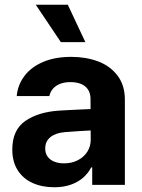

<svg xmlns="http://www.w3.org/2000/svg" viewBox="-20 -776 598 806"><path d="M252.2 -221.3Q213.5 -218.1 191.7 -200.4Q169.8 -182.7 169.8 -152.7Q169.8 -132.6 179.8 -118.6Q189.9 -104.6 207.8 -97.4Q225.7 -90.3 249 -90.3Q281.4 -90.3 307 -103.5Q332.5 -116.7 346.7 -139.3Q360.8 -161.9 360.8 -189.6L360 -360.9Q360 -383.2 350.1 -399.1Q340.1 -415 321.3 -423.1Q302.5 -431.3 275.8 -431.3Q251.4 -431.3 233 -424.3Q214.7 -417.3 202.9 -404.2Q191.1 -391 187.2 -372.7H50.2Q54.4 -419.5 82.5 -457Q110.6 -494.4 160.7 -515.9Q210.8 -537.3 279.2 -537.3Q340.8 -537.3 391.5 -518.4Q442.1 -499.5 473.2 -458.9Q504.2 -418.3 504.2 -357.3V0H367.1V-73.4H362.9Q349.6 -47.9 328.3 -29.5Q307 -11.1 276.6 -0.5Q246.3 10.1 207.8 10.1Q156.5 10.1 116.7 -7.9Q76.9 -25.9 54.2 -61.5Q31.6 -97.2 31.6 -148.2Q31.6 -230.4 86.2 -268.2Q140.8 -305.9 228.5 -311.7Q250.4 -313 283 -314.7Q315.7 -316.3 342 -317.4Q357.1 -318.2 366.7 -318.4L367.7 -228.7Q351.6 -228 314.4 -225.8Q277.3 -223.6 252.2 -221.3ZM130.1 -756.2H264.6L338.4 -599.1H235.5Z"/></svg>

Font: Pretendard Variable
Style: Regular
Weight: 400
Designer: Base glyphs from Inter by Rasmus Andersson; Hangul glyphs from Noto Sans CJK(Source Han Sans) by Jang Soo-young and Kang
Foundry: Kil Hyung-jin
Version: Version 1.100;FEAKit 1.0